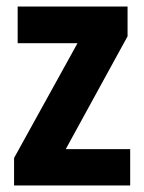

<svg xmlns="http://www.w3.org/2000/svg" viewBox="-20 -567 440 587"><path d="M378 0H23V-84L217 -435H34V-547H370V-456L181 -111H378Z"/></svg>

Font: Noto Sans Myanmar UI Condensed
Style: Bold
Weight: 700
Width: 3
Designer: Monotype Design Team
Foundry: Monotype Imaging Inc.
Version: Version 2.103; ttfautohint (v1.8.4.7-5d5b)